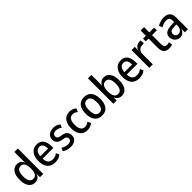

<svg xmlns="http://www.w3.org/2000/svg" viewBox="383 -2232 3767 3767"><g transform="rotate(-45 2267.0 -348.0)"><path d="M224 9Q167 9 127 -21.5Q87 -52 65.5 -109.5Q44 -167 44 -246Q44 -326 65.5 -382.5Q87 -439 127 -470Q167 -501 223 -501Q278 -501 313 -472.5Q348 -444 362 -390H358V-705H454V0H363V-105H366Q350 -48 314.5 -19.5Q279 9 224 9ZM250 -68Q305 -68 332 -113.5Q359 -159 359 -246Q359 -334 332 -379Q305 -424 250 -424Q195 -424 168 -379Q141 -334 141 -246Q141 -159 168 -113.5Q195 -68 250 -68Z M788 9Q719 9 669 -18.5Q619 -46 592 -102.5Q565 -159 565 -245Q565 -324 589.5 -381Q614 -438 660 -469.5Q706 -501 770 -501Q831 -501 872 -473.5Q913 -446 934 -392Q955 -338 955 -260V-220H642V-285H887L873 -268Q873 -357 847 -393.5Q821 -430 771 -430Q736 -430 711 -411Q686 -392 671.5 -354Q657 -316 657 -256V-233Q657 -174 672.5 -138Q688 -102 718 -85Q748 -68 792 -68Q824 -68 857 -78Q890 -88 917 -113L948 -46Q913 -17 872 -4Q831 9 788 9Z M1216 9Q1182 9 1149 2.5Q1116 -4 1088.5 -16Q1061 -28 1041 -45L1069 -110Q1092 -94 1115.5 -84Q1139 -74 1163 -69.5Q1187 -65 1211 -65Q1253 -65 1277.5 -82.5Q1302 -100 1302 -133Q1302 -163 1286 -179.5Q1270 -196 1238 -202L1170 -215Q1112 -226 1082 -262.5Q1052 -299 1052 -350Q1052 -396 1073.5 -429.5Q1095 -463 1134 -482Q1173 -501 1228 -501Q1257 -501 1285 -494.5Q1313 -488 1338 -476Q1363 -464 1381 -447L1351 -382Q1334 -398 1313.5 -407.5Q1293 -417 1271 -422.5Q1249 -428 1228 -428Q1189 -428 1164 -409Q1139 -390 1139 -354Q1139 -327 1153.5 -310.5Q1168 -294 1200 -288L1267 -275Q1329 -263 1359 -226.5Q1389 -190 1389 -136Q1389 -92 1368 -59Q1347 -26 1308 -8.5Q1269 9 1216 9Z M1680 9Q1615 9 1569 -20.5Q1523 -50 1498 -107Q1473 -164 1473 -246Q1473 -326 1498 -383.5Q1523 -441 1569.5 -471Q1616 -501 1680 -501Q1723 -501 1760.5 -487Q1798 -473 1823 -447L1792 -377Q1770 -398 1744.5 -409.5Q1719 -421 1689 -421Q1632 -421 1601.5 -378Q1571 -335 1571 -244Q1571 -156 1602 -113.5Q1633 -71 1688 -71Q1719 -71 1744.5 -82.5Q1770 -94 1790 -114L1823 -44Q1797 -19 1760 -5Q1723 9 1680 9Z M2084 9Q2019 9 1973 -20Q1927 -49 1902.5 -106Q1878 -163 1878 -246Q1878 -330 1902.5 -386.5Q1927 -443 1973 -472Q2019 -501 2083 -501Q2148 -501 2193.5 -472Q2239 -443 2263.5 -386Q2288 -329 2288 -246Q2288 -163 2263.5 -106Q2239 -49 2193.5 -20Q2148 9 2084 9ZM2083 -69Q2136 -69 2164.5 -111.5Q2193 -154 2193 -247Q2193 -340 2164.5 -381Q2136 -422 2083 -422Q2031 -422 2002.5 -381Q1974 -340 1974 -247Q1974 -154 2002.5 -111.5Q2031 -69 2083 -69Z M2630 9Q2577 9 2540 -19.5Q2503 -48 2486 -105H2491V0H2400V-705H2496V-390H2490Q2507 -444 2542.5 -472.5Q2578 -501 2630 -501Q2688 -501 2727.5 -470Q2767 -439 2788 -382.5Q2809 -326 2809 -246Q2809 -167 2788 -109.5Q2767 -52 2727 -21.5Q2687 9 2630 9ZM2604 -68Q2658 -68 2685.5 -112.5Q2713 -157 2713 -246Q2713 -336 2685.5 -380Q2658 -424 2603 -424Q2549 -424 2521.5 -380Q2494 -336 2494 -246Q2494 -157 2521.5 -112.5Q2549 -68 2604 -68Z M3121 9Q3052 9 3002 -18.5Q2952 -46 2925 -102.5Q2898 -159 2898 -245Q2898 -324 2922.5 -381Q2947 -438 2993 -469.5Q3039 -501 3103 -501Q3164 -501 3205 -473.5Q3246 -446 3267 -392Q3288 -338 3288 -260V-220H2975V-285H3220L3206 -268Q3206 -357 3180 -393.5Q3154 -430 3104 -430Q3069 -430 3044 -411Q3019 -392 3004.5 -354Q2990 -316 2990 -256V-233Q2990 -174 3005.5 -138Q3021 -102 3051 -85Q3081 -68 3125 -68Q3157 -68 3190 -78Q3223 -88 3250 -113L3281 -46Q3246 -17 3205 -4Q3164 9 3121 9Z M3397 0V-492H3487V-382H3484Q3497 -435 3530 -465Q3563 -495 3619 -501L3656 -503L3663 -418L3599 -413Q3550 -408 3522 -373Q3494 -338 3494 -276V0Z M3949 9Q3871 9 3832 -32Q3793 -73 3793 -157V-416H3715V-492H3795V-638H3889V-492H4022V-416H3889V-164Q3889 -113 3908 -92.5Q3927 -72 3964 -72Q3979 -72 3994 -75.5Q4009 -79 4022 -84L4037 -11Q4020 -1 3996.5 4Q3973 9 3949 9Z M4248 9Q4206 9 4172 -12Q4138 -33 4118 -68Q4098 -103 4098 -144Q4098 -195 4124 -227Q4150 -259 4202.5 -274Q4255 -289 4335 -289H4389V-225H4347Q4304 -225 4274.5 -221Q4245 -217 4227 -208Q4209 -199 4201 -183.5Q4193 -168 4193 -144Q4193 -107 4216 -85Q4239 -63 4274 -63Q4300 -63 4323.5 -79.5Q4347 -96 4361.5 -125Q4376 -154 4376 -191V-333Q4376 -382 4354.5 -403Q4333 -424 4286 -424Q4253 -424 4217 -413.5Q4181 -403 4145 -378L4114 -447Q4141 -465 4171.5 -476.5Q4202 -488 4234.5 -494.5Q4267 -501 4299 -501Q4354 -501 4392 -481.5Q4430 -462 4449.5 -423.5Q4469 -385 4469 -324V0H4383V-105H4384Q4374 -71 4355 -45Q4336 -19 4309.5 -5Q4283 9 4248 9Z"/></g></svg>

Font: Nunito Sans 10pt Condensed SemiBold
Style: Regular
Weight: 600
Width: 3
Designer: Vernon Adams
Foundry: Vernon Adams
Version: Version 3.101;gftools[0.9.27]